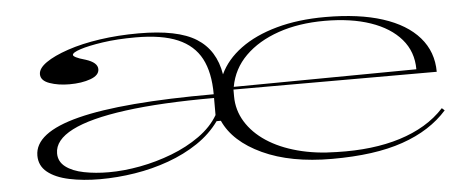

<svg xmlns="http://www.w3.org/2000/svg" viewBox="-42 -609 1756 717"><g transform="rotate(-5 836.5 -250.0)"><path d="M307 15Q244 15 192 4Q140 -7 110.5 -31Q81 -55 81 -93Q81 -179 247.5 -221.5Q414 -264 757 -264Q757 -346 729.5 -398Q702 -450 642.5 -475.5Q583 -501 485 -501Q415 -501 361 -493Q307 -485 276.5 -475Q246 -465 246 -456Q246 -452 256.5 -446.5Q267 -441 292 -434Q336 -420 336 -395Q336 -372 303 -360Q270 -348 224 -348Q182 -348 149.5 -359.5Q117 -371 117 -395Q117 -417 147 -438Q177 -459 230 -477Q283 -495 351.5 -505Q420 -515 497 -515Q643 -515 713 -471Q783 -427 798 -335Q823 -389 878 -429.5Q933 -470 1014 -492.5Q1095 -515 1197 -515Q1323 -515 1411.5 -486.5Q1500 -458 1547 -404Q1594 -350 1594 -275H832V-250Q832 -198 859 -154Q886 -110 934.5 -78Q983 -46 1050 -28Q1117 -10 1196 -9Q1264 -7 1323.5 -14Q1383 -21 1434 -37Q1485 -53 1527 -78Q1569 -103 1601 -138L1611 -129Q1580 -94 1538 -67Q1496 -40 1442.5 -21.5Q1389 -3 1323 6Q1257 15 1177 15Q1022 15 916.5 -34Q811 -83 775 -163H759Q726 -117 676 -83.5Q626 -50 565 -28Q504 -6 438 4.5Q372 15 307 15ZM342 -8Q398 -8 459.5 -19.5Q521 -31 579.5 -53.5Q638 -76 685 -109.5Q732 -143 757 -186V-250Q558 -250 424 -232Q290 -214 222.5 -179.5Q155 -145 155 -95Q155 -64 180.5 -44.5Q206 -25 249 -16.5Q292 -8 342 -8ZM834 -285 1519 -291Q1519 -357 1478.5 -404Q1438 -451 1365 -476Q1292 -501 1193 -501Q1096 -501 1019.5 -474.5Q943 -448 894.5 -400Q846 -352 834 -285Z"/></g></svg>

Font: Kalnia Expanded ExtraLight
Style: Regular
Weight: 250
Width: 7
Designer: Frida Medrano
Foundry: Frida Medrano
Version: Version 1.105